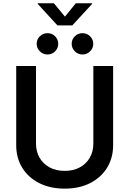

<svg xmlns="http://www.w3.org/2000/svg" viewBox="-20 -1125 778 1156"><path d="M369.6 10.7Q281.7 10.7 215.8 -22.7Q149.9 -56.2 113.8 -115.2Q77.6 -174.3 77.6 -251V-727.5H196.8V-260.7Q196.8 -212.9 217.8 -176Q238.8 -139.2 277.6 -117.7Q316.4 -96.2 369.6 -96.2Q422.9 -96.2 461.4 -117.7Q500 -139.2 521 -176Q542 -212.9 542 -260.7V-727.5H661.1V-251Q661.1 -174.3 624.8 -115.2Q588.4 -56.2 522.9 -22.7Q457.5 10.7 369.6 10.7ZM476.6 -796.9Q449.7 -796.9 430.7 -815.9Q411.6 -835 411.6 -861.3Q411.6 -887.7 430.7 -906.5Q449.7 -925.3 476.6 -925.3Q503.4 -925.3 522.5 -906.5Q541.5 -887.7 541.5 -861.3Q541.5 -835 522.5 -815.9Q503.4 -796.9 476.6 -796.9ZM266.1 -796.9Q239.3 -796.9 220 -815.9Q200.7 -835 200.7 -861.3Q200.7 -887.7 220 -906.5Q239.3 -925.3 266.1 -925.3Q293 -925.3 311.8 -906.5Q330.6 -887.7 330.6 -861.3Q330.6 -835 311.8 -815.9Q293 -796.9 266.1 -796.9ZM304.2 -1105.5 371.1 -1024.9 436.5 -1105.5H534.7V-1101.6L415.5 -972.2H325.7L207 -1101.6V-1105.5Z"/></svg>

Font: Inter
Style: 540
Weight: 540
Designer: Rasmus Andersson
Foundry: rsms
Version: Version 4.001;git-66647c0bb